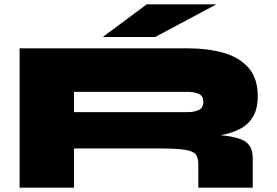

<svg xmlns="http://www.w3.org/2000/svg" viewBox="-20 -862 1272 882"><path d="M70 0V-640H843Q934 -640 1006.5 -619.5Q1079 -599 1121.5 -551Q1164 -503 1164 -420Q1164 -361 1141.5 -324.5Q1119 -288 1080 -268.5Q1041 -249 993 -241Q1079 -233 1110 -209.5Q1141 -186 1141 -137V0H891V-107Q891 -137 879.5 -152.5Q868 -168 829.5 -174Q791 -180 711 -180H320V0ZM320 -347H843Q873 -347 893.5 -357Q914 -367 914 -395Q914 -421 893.5 -430.5Q873 -440 843 -440H320ZM452 -692 654 -842H974L693 -692Z"/></svg>

Font: Syne ExtraBold
Style: Regular
Weight: 800
Designer: Lucas Descroix
Foundry: Bonjour Monde
Version: Version 2.200; ttfautohint (v1.8.4)